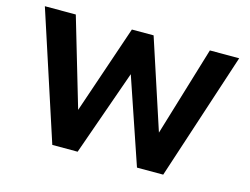

<svg xmlns="http://www.w3.org/2000/svg" viewBox="-96 -865 1334 1025"><g transform="rotate(15 570.5 -352.5)"><path d="M264 0 34 -705H205L354 -199H343L515 -705H635L801 -198H793L946 -705H1108L877 0H732L569 -479H573L404 0Z"/></g></svg>

Font: Nunito Sans 8pt ExtraBold
Style: Regular
Weight: 800
Version: Version 3.101;gftools[0.9.27]